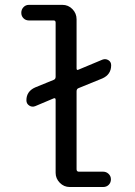

<svg xmlns="http://www.w3.org/2000/svg" viewBox="-20 -750 540 770"><path d="M95.7 -668Q83 -668 74.2 -676.8Q65.4 -685.5 65.4 -698.7Q65.4 -711.9 74.2 -721.2Q83 -730.5 95.7 -730.5H230.5Q253.9 -730.5 270.5 -713.4Q287.1 -696.3 287.1 -672.9V-475.6Q287.1 -466.8 294.9 -470.7L390.6 -510.7Q403.3 -515.6 414.6 -508.8Q425.8 -502 425.8 -488.3Q425.8 -451.2 390.6 -435.5L294.9 -396.5Q287.1 -393.6 287.1 -383.8V-71.3Q287.1 -62.5 294.9 -61.5H393.6Q406.2 -61.5 415.5 -52.7Q424.8 -43.9 424.8 -30.8Q424.8 -17.6 416 -8.8Q407.2 0 393.6 0H259.8Q236.3 0 219.7 -17.1Q203.1 -34.2 203.1 -56.6V-349.6Q203.1 -358.4 195.3 -355.5L121.1 -324.2Q108.4 -319.3 97.2 -326.7Q85.9 -334 85.9 -347.7Q85.9 -383.8 121.1 -399.4L195.3 -429.7Q203.1 -432.6 203.1 -442.4V-659.2Q203.1 -668 195.3 -668Z"/></svg>

Font: Rounded Mgen+ 1mn regular
Style: Regular
Weight: 400
Designer: [Source Han Sans]
Ryoko NISHIZUKA  (kana & ideographs); Paul D. Hunt (Latin, Greek & Cyrillic); Wenlong ZHANG  (bopomofo
Version: Version 1.059.20150602